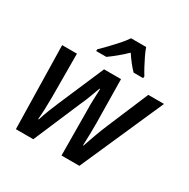

<svg xmlns="http://www.w3.org/2000/svg" viewBox="-171 -922 1062 1079"><g transform="rotate(30 360.5 -383.0)"><path d="M71 0 60 -539H156L157 -261Q157 -218 155.5 -180.5Q154 -143 151 -112H155Q164 -142 179.5 -181.5Q195 -221 206 -246L332 -539H442L446 -257Q446 -224 445.5 -184.5Q445 -145 443 -110H446Q458 -145 474 -189.5Q490 -234 508 -276L619 -539H721L483 0H367L365 -294Q364 -326 365.5 -361Q367 -396 368 -432H364Q353 -402 342 -372Q331 -342 315 -307L184 0ZM243 -618Q263 -637 288 -663Q313 -689 337 -716Q361 -743 376 -766H474Q482 -743 495 -716Q508 -689 522 -663Q536 -637 548 -618L547 -606H485Q469 -622 450.5 -645.5Q432 -669 415 -695Q387 -668 359.5 -645.5Q332 -623 308 -606H242Z"/></g></svg>

Font: Noto Sans SemiCondensed Medium
Style: Italic
Weight: 500
Width: 4
Italic angle: -12°
Designer: Monotype Design Team
Foundry: Monotype Imaging Inc.
Version: Version 2.013; ttfautohint (v1.8.4.7-5d5b)